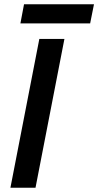

<svg xmlns="http://www.w3.org/2000/svg" viewBox="-20 -883 462 903"><path d="M283 -700 147 0H29L165 -700ZM422 -863 404 -773H76L93 -863Z"/></svg>

Font: MedMera Sans Semibold
Style: Italic
Weight: 600
Italic angle: -11°
Designer: Kasper Nordkvist
Foundry: UNCUT.wtf
Version: Version 1.300